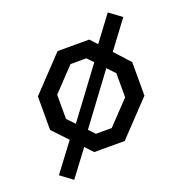

<svg xmlns="http://www.w3.org/2000/svg" viewBox="-126 -716 872 918"><g transform="rotate(-20 310.0 -256.5)"><path d="M152.8 -99.3 412.2 -447.8 462.7 -410 208.3 -67.5ZM35.5 46.5 161.5 -121.2 221.5 -74.2 97 91.8ZM398.5 -441 521.2 -605.3 583.5 -559.3 455.3 -387.7ZM70 -171.5V-342.2L232.5 -513.7H393.8L550 -342.2V-171.5L387.2 0H232.5ZM350.2 -79.5 460.5 -195.5V-318.2L350.2 -434.2H269.5L159.5 -318.2V-195.5L269.5 -79.5Z"/></g></svg>

Font: Monaspace Krypton Var
Style: Regular
Weight: 400
Designer: Riley Cran and the Lettermatic Team
Version: Version 1.101 (Monaspace Krypton Var)